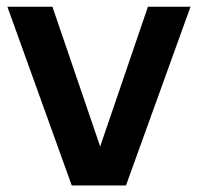

<svg xmlns="http://www.w3.org/2000/svg" viewBox="-20 -566 604 586"><path d="M199 0 2.5 -545.5H140L291.5 -102H280L431.5 -545.5H561.5L364.5 0Z"/></svg>

Font: Encode Sans Condensed Thin SemiBold
Style: Regular
Weight: 600
Version: Version 3.002